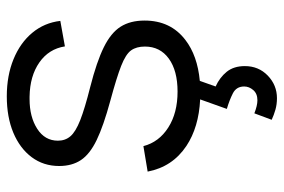

<svg xmlns="http://www.w3.org/2000/svg" viewBox="-155 -440 835 565"><g transform="rotate(-90 262.5 -157.5)"><path d="M256 240Q238 240 222.2 235.5Q206.5 231 192.5 224.5L211.5 173.5Q234.5 182.5 250 182.5Q269.5 182.5 280 170.2Q290.5 158 290.5 143.5Q290.5 120.5 270.2 110.2Q250 100 224.5 92.5L252.5 14Q170.5 10 115.5 -26.5Q54 -67.5 40 -140.5L115 -153Q127 -107 169.8 -79.8Q212.5 -52.5 275.5 -52.5Q337 -52.5 372.5 -78.2Q408 -104 408 -148.5Q408 -173.5 396.8 -189.2Q385.5 -205 351 -218.5Q316.5 -232 248 -250.5Q174.5 -270.5 133 -290.5Q91.5 -310.5 74 -336.8Q56.5 -363 56.5 -401Q56.5 -447 82.5 -481.8Q108.5 -516.5 154.5 -535.8Q200.5 -555 261.5 -555Q322.5 -555 370.8 -535.2Q419 -515.5 448.5 -480Q478 -444.5 483.5 -397.5L408.5 -384Q401 -431.5 361.2 -459.2Q321.5 -487 260.5 -488Q257 -488 253.5 -488Q201 -488 166 -465.5Q131 -443 131 -404.5Q131 -383 144 -367.8Q157 -352.5 191.2 -339Q225.5 -325.5 289 -309.5Q363.5 -290.5 406 -269.5Q448.5 -248.5 466.5 -220Q484.5 -191.5 484.5 -149.5Q484.5 -73 427.5 -29.5Q381.5 6 307 13L290.5 59.5Q317 71.5 333.8 92.2Q350.5 113 350.5 145.5Q350.5 186 322.5 213Q294.5 240 256 240Z"/></g></svg>

Font: Cns Manrope
Style: Regular
Weight: 400
Designer: Mikhail Sharanda
Foundry: Mikhail Sharanda
Version: Version 4.504